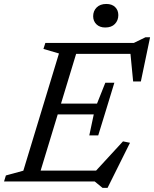

<svg xmlns="http://www.w3.org/2000/svg" viewBox="-38 -894 760 946"><path d="M252.5 -630.5 176 -653 185.5 -682.5H353.5L146 0H-18L-9 -29.5L77 -53ZM603 -647.5 624 -628.5H285L302.5 -682.5H621.5L679 -710.5H701.5L656 -492.5H618ZM467 31.5 428.5 0H94L111.5 -53.5H463.5L418 -34.5L568 -197.5L602.5 -190.5L492 31.5ZM446 -227H402L424 -330.5H195L211.5 -383.5H440L481 -486.5H525.5L486 -357ZM480.5 -758.5Q453.5 -758.5 437.2 -774.2Q421 -790 421 -814Q421 -840 438.2 -857.2Q455.5 -874.5 486 -874.5Q513.5 -874.5 529.2 -859.2Q545 -844 545 -819.5Q545 -793.5 528.2 -776Q511.5 -758.5 480.5 -758.5Z"/></svg>

Font: Newsreader 14pt
Style: Italic
Weight: 400
Italic angle: -17°
Designer: Hugues Gentile
Foundry: Production Type
Version: Version 1.003